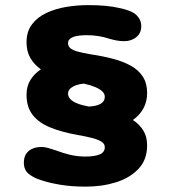

<svg xmlns="http://www.w3.org/2000/svg" viewBox="-20 -690 659 741"><path d="M311.1 30.3Q256.8 30.3 213.1 23.1Q169.5 15.8 138.2 5.2Q109.2 -3.9 90.7 -19Q72.1 -34.2 72.1 -62.1Q72.1 -91.8 90.8 -107.4Q109.6 -122.9 139.8 -122.9Q151.8 -122.9 166.4 -118.8Q181 -114.7 197.5 -109Q222.6 -99.3 250.8 -92.5Q278.9 -85.8 309.7 -85.8Q344.7 -85.8 364.5 -94Q384.4 -102.2 384.4 -121.9Q384.4 -134.8 372.2 -142.9Q359.9 -151 336.4 -157.2Q312.9 -163.4 279.5 -169.2Q219 -179.9 174.7 -197.8Q130.3 -215.6 106.4 -246Q82.4 -276.5 82.4 -324.3Q82.4 -357.8 97.8 -382Q113.1 -406.2 137.8 -422.3Q112.5 -440.2 97.5 -465.6Q82.4 -491 82.4 -527Q82.4 -568.2 103.3 -595.9Q124.2 -623.7 159 -640Q193.8 -656.4 236.2 -663.4Q278.6 -670.3 321.2 -670.3Q356.2 -670.3 385.9 -667.6Q415.6 -664.8 438.8 -659.5Q488.6 -649.6 506.9 -631.5Q525.2 -613.5 525.2 -589.2Q525.2 -562 506 -546.5Q486.8 -531.1 458.8 -531.1Q443.5 -531.1 429.2 -533.9Q415 -536.7 400.6 -540.9Q383.2 -546.8 361.3 -550.5Q339.4 -554.2 314.6 -554.2Q302.2 -554.2 289.5 -553Q276.7 -551.8 266 -548.5Q255.3 -545.2 249 -539.2Q242.6 -533.2 242.6 -523.2Q242.6 -511.6 251.7 -503.9Q260.8 -496.2 280 -490.9Q299.1 -485.6 328.8 -480.6Q376.6 -473.5 416.7 -462.9Q456.8 -452.3 486.1 -435.7Q515.5 -419 531.7 -393.5Q547.8 -368.1 547.8 -331.7Q547.8 -296.8 533 -270.7Q518.1 -244.6 492.9 -226.9Q518.2 -210.2 533 -186.4Q547.8 -162.7 547.8 -129Q547.8 -73.8 514.7 -38.6Q481.6 -3.3 427.8 13.5Q374.1 30.3 311.1 30.3ZM242.6 -328.5Q242.6 -317.3 251.2 -307.8Q259.9 -298.2 277.7 -291Q295.5 -283.8 322.7 -278.8Q352.1 -280.2 368.2 -289.3Q384.4 -298.4 384.4 -316.7Q384.4 -328.2 374.6 -337.5Q364.8 -346.8 346.7 -354.3Q328.6 -361.8 302.8 -367.4Q288.3 -366.1 274.4 -361.3Q260.5 -356.5 251.5 -348.4Q242.6 -340.2 242.6 -328.5Z"/></svg>

Font: Sono ExtraLight
Style: Regular
Weight: 200
Designer: Tyler Finck
Foundry: Tyler Finck
Version: Version 2.112